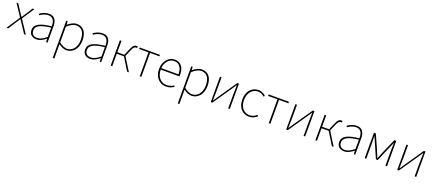

<svg xmlns="http://www.w3.org/2000/svg" viewBox="88 -1832 7645 3396"><g transform="rotate(20 3911.0 -134.0)"><path d="M14 0H46L134 -138C154 -168 172 -198 192 -226H196C216 -198 236 -168 254 -138L344 0H378L214 -248L364 -478H332L252 -350C234 -324 218 -298 200 -272H196C178 -298 160 -324 144 -350L62 -478H28L178 -250Z M580 12C644 12 704 -24 754 -64H756L760 0H786V-310C786 -406 752 -490 640 -490C562 -490 496 -452 466 -428L482 -406C512 -428 570 -462 638 -462C738 -462 758 -376 756 -298C540 -274 442 -224 442 -117C442 -26 506 12 580 12ZM582 -16C524 -16 474 -44 474 -118C474 -200 546 -248 756 -272V-98C692 -44 640 -16 582 -16Z M964 222H994V-48C1046 -10 1096 12 1142 12C1256 12 1354 -84 1354 -246C1354 -394 1292 -490 1162 -490C1102 -490 1044 -454 996 -416H994L990 -478H964ZM1144 -16C1106 -16 1052 -34 994 -82V-378C1056 -432 1110 -462 1160 -462C1278 -462 1322 -368 1322 -246C1322 -112 1248 -16 1144 -16Z M1590 12C1654 12 1714 -24 1764 -64H1766L1770 0H1796V-310C1796 -406 1762 -490 1650 -490C1572 -490 1506 -452 1476 -428L1492 -406C1522 -428 1580 -462 1648 -462C1748 -462 1768 -376 1766 -298C1550 -274 1452 -224 1452 -117C1452 -26 1516 12 1590 12ZM1592 -16C1534 -16 1484 -44 1484 -118C1484 -200 1556 -248 1766 -272V-98C1702 -44 1650 -16 1592 -16Z M1974 0H2004V-236H2138L2284 0H2318L2160 -252L2214 -378C2243 -445 2264 -454 2290 -454C2297 -454 2298 -454 2304 -452L2312 -482C2308 -484 2299 -486 2292 -486C2254 -486 2225 -473 2188 -386L2136 -264H2004V-478H1974Z M2522 0H2552V-450H2728V-478H2346V-450H2522Z M3016 12C3088 12 3128 -10 3164 -34L3150 -56C3116 -32 3072 -16 3018 -16C2904 -16 2830 -110 2830 -238H3182C3184 -250 3184 -260 3184 -270C3184 -412 3114 -490 3004 -490C2898 -490 2798 -394 2798 -238C2798 -82 2896 12 3016 12ZM2830 -266C2840 -388 2918 -462 3004 -462C3094 -462 3154 -398 3154 -266Z M3318 222H3348V-48C3400 -10 3450 12 3496 12C3610 12 3708 -84 3708 -246C3708 -394 3646 -490 3516 -490C3456 -490 3398 -454 3350 -416H3348L3344 -478H3318ZM3498 -16C3460 -16 3406 -34 3348 -82V-378C3410 -432 3464 -462 3514 -462C3632 -462 3676 -368 3676 -246C3676 -112 3602 -16 3498 -16Z M3858 0H3888L4116 -332C4136 -362 4166 -406 4186 -436H4190C4188 -372 4186 -307 4186 -254V0H4216V-478H4186L3958 -146C3938 -116 3908 -72 3888 -42H3884C3886 -106 3888 -171 3888 -224V-478H3858Z M4580 12C4642 12 4692 -14 4732 -52L4714 -72C4681 -41 4634 -16 4580 -16C4470 -16 4398 -106 4398 -238C4398 -370 4478 -462 4580 -462C4632 -462 4672 -440 4702 -410L4720 -430C4688 -462 4646 -490 4580 -490C4466 -490 4366 -398 4366 -238C4366 -80 4458 12 4580 12Z M4950 0H4980V-450H5156V-478H4774V-450H4950Z M5278 0H5308L5536 -332C5556 -362 5586 -406 5606 -436H5610C5608 -372 5606 -307 5606 -254V0H5636V-478H5606L5378 -146C5358 -116 5328 -72 5308 -42H5304C5306 -106 5308 -171 5308 -224V-478H5278Z M5828 0H5858V-236H5992L6138 0H6172L6014 -252L6068 -378C6097 -445 6118 -454 6144 -454C6151 -454 6152 -454 6158 -452L6166 -482C6162 -484 6153 -486 6146 -486C6108 -486 6079 -473 6042 -386L5990 -264H5858V-478H5828Z M6372 12C6436 12 6496 -24 6546 -64H6548L6552 0H6578V-310C6578 -406 6544 -490 6432 -490C6354 -490 6288 -452 6258 -428L6274 -406C6304 -428 6362 -462 6430 -462C6530 -462 6550 -376 6548 -298C6332 -274 6234 -224 6234 -117C6234 -26 6298 12 6372 12ZM6374 -16C6316 -16 6266 -44 6266 -118C6266 -200 6338 -248 6548 -272V-98C6484 -44 6432 -16 6374 -16Z M6756 0H6786V-292C6786 -327 6784 -376 6782 -422H6786C6800 -388 6814 -358 6828 -326L6950 -48H6984L7104 -326C7118 -358 7132 -388 7146 -422H7150C7148 -376 7146 -327 7146 -292V0H7176V-478H7140L7020 -204C7005 -163 6986 -121 6968 -79H6964C6948 -121 6930 -163 6914 -204L6792 -478H6756Z M7368 0H7398L7626 -332C7646 -362 7676 -406 7696 -436H7700C7698 -372 7696 -307 7696 -254V0H7726V-478H7696L7468 -146C7448 -116 7418 -72 7398 -42H7394C7396 -106 7398 -171 7398 -224V-478H7368Z"/></g></svg>

Font: Source Sans Pro ExtraLight
Style: Regular
Weight: 200
Designer: Paul D. Hunt
Foundry: Adobe Systems Incorporated
Version: Version 3.006;hotconv 1.0.111;makeotfexe 2.5.65597